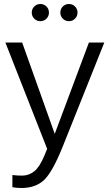

<svg xmlns="http://www.w3.org/2000/svg" viewBox="-20 -731 542 961"><path d="M295 0Q243 130 200.5 170Q158 210 87 210Q62 210 42 206V145Q66 148 91 148Q125 148 152 126Q179 104 203 46L216 14L7 -518H91L254 -61L425 -518H502ZM151.5 -637.5Q139 -650 139 -668Q139 -686 151.5 -698.5Q164 -711 182 -711Q200 -711 212.5 -698.5Q225 -686 225 -668Q225 -650 212.5 -637.5Q200 -625 182 -625Q164 -625 151.5 -637.5ZM294.5 -637.5Q282 -650 282 -668Q282 -686 294.5 -698.5Q307 -711 325 -711Q343 -711 355.5 -698.5Q368 -686 368 -668Q368 -650 355.5 -637.5Q343 -625 325 -625Q307 -625 294.5 -637.5Z"/></svg>

Font: Nacelle Light
Style: Regular
Weight: 300
Designer: Sora Sagano
Foundry: Sora Sagano
Version: Version 1.000;FEAKit 1.0